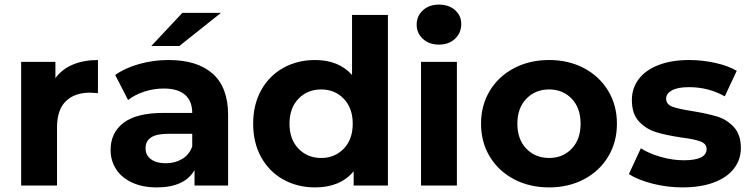

<svg xmlns="http://www.w3.org/2000/svg" viewBox="-20 -807 3266 835"><path d="M406 -546V-402Q380 -404 371 -404Q304 -404 266 -366.5Q228 -329 228 -254V0H72V-538H221V-467Q249 -506 296.5 -526Q344 -546 406 -546Z M972 -307V0H826V-67Q782 8 662 8Q600 8 554.5 -13Q509 -34 485 -71Q461 -108 461 -155Q461 -230 517.5 -273Q574 -316 692 -316H816Q816 -367 785 -394.5Q754 -422 692 -422Q649 -422 607.5 -408.5Q566 -395 537 -372L481 -481Q525 -512 586.5 -529Q648 -546 713 -546Q838 -546 905 -486.5Q972 -427 972 -307ZM816 -170V-225H709Q613 -225 613 -162Q613 -132 636.5 -114.5Q660 -97 701 -97Q741 -97 772 -115.5Q803 -134 816 -170ZM773 -751H941L760 -607H638Z M1667 -742V0H1518V-62Q1460 8 1350 8Q1274 8 1212.5 -26Q1151 -60 1116 -123Q1081 -186 1081 -269Q1081 -352 1116 -415Q1151 -478 1212.5 -512Q1274 -546 1350 -546Q1453 -546 1511 -481V-742ZM1514 -269Q1514 -337 1475 -377.5Q1436 -418 1377 -418Q1317 -418 1278 -377.5Q1239 -337 1239 -269Q1239 -201 1278 -160.5Q1317 -120 1377 -120Q1436 -120 1475 -160.5Q1514 -201 1514 -269Z M1811 -538H1967V0H1811ZM1792 -700Q1792 -737 1819 -762Q1846 -787 1889 -787Q1932 -787 1959 -763Q1986 -739 1986 -703Q1986 -664 1959 -638.5Q1932 -613 1889 -613Q1846 -613 1819 -638Q1792 -663 1792 -700Z M2072 -269Q2072 -349 2110 -412Q2148 -475 2215.5 -510.5Q2283 -546 2368 -546Q2453 -546 2520 -510.5Q2587 -475 2625 -412Q2663 -349 2663 -269Q2663 -189 2625 -126Q2587 -63 2520 -27.5Q2453 8 2368 8Q2283 8 2215.5 -27.5Q2148 -63 2110 -126Q2072 -189 2072 -269ZM2505 -269Q2505 -337 2466.5 -377.5Q2428 -418 2368 -418Q2308 -418 2269 -377.5Q2230 -337 2230 -269Q2230 -201 2269 -160.5Q2308 -120 2368 -120Q2428 -120 2466.5 -160.5Q2505 -201 2505 -269Z M2715 -50 2767 -162Q2803 -139 2854 -124.5Q2905 -110 2954 -110Q3053 -110 3053 -159Q3053 -182 3026 -192Q2999 -202 2943 -209Q2877 -219 2834 -232Q2791 -245 2759.5 -278Q2728 -311 2728 -372Q2728 -423 2757.5 -462.5Q2787 -502 2843.5 -524Q2900 -546 2977 -546Q3034 -546 3090.5 -533.5Q3147 -521 3184 -499L3132 -388Q3061 -428 2977 -428Q2927 -428 2902 -414Q2877 -400 2877 -378Q2877 -353 2904 -343Q2931 -333 2990 -324Q3056 -313 3098 -300.5Q3140 -288 3171 -255Q3202 -222 3202 -163Q3202 -113 3172 -74Q3142 -35 3084.5 -13.5Q3027 8 2948 8Q2881 8 2817 -8.5Q2753 -25 2715 -50Z"/></svg>

Font: Montserrat-Bold
Style: Bold
Weight: 700
Version: Version 7.200